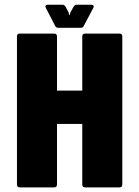

<svg xmlns="http://www.w3.org/2000/svg" viewBox="-20 -812 604 832"><path d="M66 0Q53.5 0 53.5 -12.5V-654Q53.5 -666.5 66 -666.5H214.5Q227 -666.5 227 -654V-419.5H336.5V-654Q336.5 -666.5 349 -666.5H497.5Q510 -666.5 510 -654V-12.5Q510 0 497.5 0H349Q336.5 0 336.5 -12.5V-275H227V-12.5Q227 0 214.5 0ZM233.5 -691.5Q222.5 -691.5 219.5 -699L178.5 -778Q175.5 -783.5 178 -787.5Q180.5 -791.5 187 -791.5H252Q258.5 -791.5 264.5 -782.5L277.5 -757.5L279.5 -747.5H282.5L285 -757.5L298.5 -782.5Q304 -791.5 311 -791.5H376Q382.5 -791.5 385 -787.5Q387.5 -783.5 384.5 -778L342.5 -699Q339.5 -691.5 328.5 -691.5Z"/></svg>

Font: Jaro 24pt
Style: Regular
Weight: 400
Designer: Agyei Archer, Celine Hurka, Mirko Velimirović
Version: Version 1.000